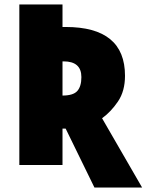

<svg xmlns="http://www.w3.org/2000/svg" viewBox="-20 -734 652 854"><path d="M400 100H612L434 -208Q474 -237 505 -283Q536 -329 536 -397Q536 -614 272 -614H258V-714H66V0H258V-162H272ZM258 -461H263Q342 -461 342 -391Q342 -350 324 -329.5Q306 -309 258 -309Z"/></svg>

Font: Noto Sans Display SemiCondensed Black
Style: Regular
Weight: 900
Width: 4
Designer: Monotype Design Team
Foundry: Monotype Imaging Inc.
Version: Version 1.900